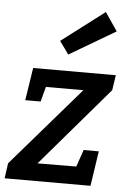

<svg xmlns="http://www.w3.org/2000/svg" viewBox="-60 -867 602 909"><g transform="rotate(5 241.5 -413.0)"><path d="M479 -532 468 -460 146 -84 330 -85 358 -166H430L405 0H-3L7 -72L332 -448H154L135 -377H62L86 -532ZM465 -739 246 -610 202 -671 406 -826Z"/></g></svg>

Font: Bitter Pro SemiBold
Style: Italic
Weight: 600
Italic angle: -9°
Designer: Sol Matas, and Bitter project Authors
Foundry: Sol Matas
Version: Version 1.010